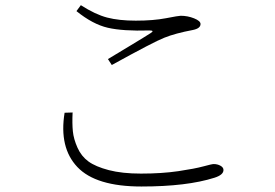

<svg xmlns="http://www.w3.org/2000/svg" viewBox="-20 -713 1040 727"><path d="M224.6 -286.1 254.9 -287.1Q252.9 -245.1 255.9 -215.8Q258.8 -186.5 273.4 -153.8Q288.1 -121.1 314.9 -101.6Q341.8 -82 392.1 -68.8Q442.4 -55.7 513.7 -55.7Q592.8 -55.7 655.3 -64.9Q717.8 -74.2 750 -83Q782.2 -91.8 789.1 -91.8Q803.7 -91.8 814.9 -85.4Q826.2 -79.1 826.2 -69.3Q826.2 -50.8 792 -40Q687.5 -6.8 515.6 -6.8Q342.8 -6.8 272.9 -80.6Q203.1 -154.3 224.6 -286.1ZM403.3 -466.8 388.7 -489.3Q416 -505.9 473.6 -540.5Q531.2 -575.2 550.8 -587.9Q566.4 -597.7 545.9 -597.7Q445.3 -594.7 388.2 -607.9Q331.1 -621.1 269.5 -670.9L286.1 -693.4Q340.8 -658.2 385.7 -646.5Q430.7 -634.8 494.1 -634.8Q560.5 -634.8 608.4 -644Q656.2 -653.3 664.1 -653.3Q690.4 -653.3 714.8 -643.6Q739.3 -633.8 739.3 -622.1Q739.3 -605.5 710.9 -599.6Q643.6 -586.9 602.5 -570.3Q562.5 -554.7 403.3 -466.8Z"/></svg>

Font: GenYoMin TW TTF ExtraLight
Style: Regular
Weight: 250
Version: Version 1.300